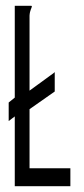

<svg xmlns="http://www.w3.org/2000/svg" viewBox="-20 -643 290 663"><path d="M31 0H223V-62H82V-266L169 -327V-394C166 -391 162 -388 156 -384L82 -330V-589C83 -608 90 -616 90 -621C90 -622 90 -623 86 -623H31V-306L10 -289V-225L31 -241Z"/></svg>

Font: Inconsolata UltraCondensed Thin
Style: Regular
Weight: 100
Width: 1
Monospace: yes
Designer: Raph Levien, Cyreal, Brenton Simpson
Foundry: Raph Levien, Cyreal, Google
Version: Version 3.100